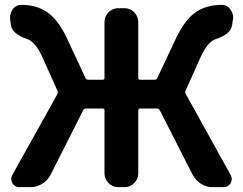

<svg xmlns="http://www.w3.org/2000/svg" viewBox="-20 -774 1005 794"><path d="M747.1 -398.4Q744.1 -391.6 748 -385.7L933.6 -50.8Q938.5 -42 938.5 -34.2Q938.5 -25.4 933.6 -16.6Q923.8 0 904.3 0H860.4Q834 0 811.5 -13.7Q789.1 -27.3 776.4 -51.8L640.6 -318.4Q636.7 -325.2 629.9 -325.2H559.6Q551.8 -325.2 551.8 -317.4V-57.6Q551.8 -34.2 535.2 -17.1Q518.6 0 494.1 0H469.7Q445.3 0 428.7 -17.1Q412.1 -34.2 412.1 -57.6V-317.4Q412.1 -325.2 404.3 -325.2H335Q328.1 -325.2 324.2 -318.4L189.5 -51.8Q176.8 -27.3 154.3 -13.7Q131.8 0 105.5 0H60.5Q41 0 31.2 -16.6Q26.4 -25.4 26.4 -34.2Q26.4 -42 31.2 -50.8L217.8 -385.7Q220.7 -391.6 217.8 -398.4L153.3 -542Q125 -601.6 92.8 -612.3Q32.2 -632.8 25.4 -668L22.5 -688.5Q21.5 -694.3 21.5 -700.2Q21.5 -718.8 31.2 -733.4Q44.9 -753.9 68.4 -753.9Q129.9 -753.9 173.8 -724.6Q217.8 -695.3 254.9 -620.1L334 -450.2Q336.9 -444.3 344.7 -444.3H404.3Q412.1 -444.3 412.1 -451.2V-682.6Q412.1 -706.1 428.7 -723.1Q445.3 -740.2 469.7 -740.2H494.1Q518.6 -740.2 535.2 -723.1Q551.8 -706.1 551.8 -682.6V-451.2Q551.8 -444.3 559.6 -444.3H620.1Q627 -444.3 629.9 -450.2L710 -620.1Q747.1 -695.3 791 -724.6Q835 -753.9 896.5 -753.9Q920.9 -753.9 933.6 -733.4Q944.3 -718.8 944.3 -700.2Q944.3 -694.3 942.4 -688.5L939.5 -668Q932.6 -631.8 872.1 -612.3Q839.8 -601.6 811.5 -542Z"/></svg>

Font: Gen Jyuu Gothic P Bold
Style: Bold
Weight: 700
Designer: [Source Han Sans]
Ryoko NISHIZUKA  (kana & ideographs); Paul D. Hunt (Latin, Greek & Cyrillic); Wenlong ZHANG  (bopomofo
Version: Version 1.002.20150607